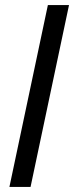

<svg xmlns="http://www.w3.org/2000/svg" viewBox="-20 -734 291 754"><path d="M17 0H100L251 -714H168Z"/></svg>

Font: Noto Sans Condensed
Style: Italic
Weight: 400
Width: 3
Italic angle: -12°
Designer: Monotype Design Team
Foundry: Monotype Imaging Inc.
Version: Version 2.013